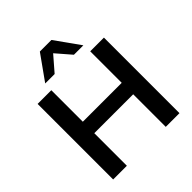

<svg xmlns="http://www.w3.org/2000/svg" viewBox="-247 -1103 1267 1267"><g transform="rotate(-45 386.5 -469.5)"><path d="M77 0V-705H205V-411H568V-705H696V0H568V-304H205V0ZM208 -765 332 -939H440L564 -765H476L386 -869L296 -765Z"/></g></svg>

Font: Nunito Sans
Style: Bold
Weight: 700
Designer: Vernon Adams
Foundry: Vernon Adams
Version: Version 3.101; ttfautohint (v1.8.4.7-5d5b);gftools[0.9.27]